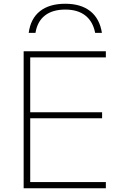

<svg xmlns="http://www.w3.org/2000/svg" viewBox="-20 -1003 665 1023"><path d="M328 -983Q411 -983 461 -943.5Q511 -904 523 -828H487Q475 -889 434.5 -920.5Q394 -952 328 -952Q260 -952 219.5 -920.5Q179 -889 169 -828H133Q143 -904 193 -943.5Q243 -983 328 -983ZM106 0V-730H544V-697H141V-405H524V-373H141V-33H544V0Z"/></svg>

Font: M PLUS 2 ExtraLight
Style: Regular
Weight: 250
Designer: Coji Morishita
Foundry: UNDERFOREST DESIGN
Version: Version 1.001